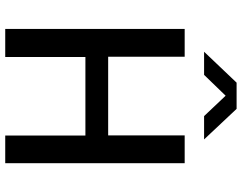

<svg xmlns="http://www.w3.org/2000/svg" viewBox="-115 -809 924 734"><g transform="rotate(90 347.0 -442.0)"><path d="M90.5 0V-686H197V-393.5H497.5V-686H604V0H498.2V-306.5H197.8V0ZM177.8 -760.2 296 -884.5H396.2L513 -760.2H423.8L330.2 -859.2H362L266.2 -760.2Z"/></g></svg>

Font: Chivo Medium
Style: Regular
Weight: 500
Designer: Hector Gatti
Foundry: Omnibus-Type
Version: Version 2.002